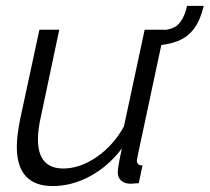

<svg xmlns="http://www.w3.org/2000/svg" viewBox="-20 -622 712 652"><path d="M527.8 -469.2 448.2 -96.2Q447.8 -92.3 446.3 -85.4Q444.8 -78.6 444.8 -77.1Q444.8 -60.1 463.9 -60.1L451.2 0Q424.3 2 422.9 2Q402.3 1.5 391.1 -9Q379.9 -19.5 379.9 -37.1Q379.9 -54.7 394 -118.2Q348.6 -57.6 286.4 -23.9Q224.1 9.8 159.2 9.8Q37.1 9.8 37.1 -124Q37.1 -159.7 47.9 -214.8L113.8 -521H181.2L119.1 -227.1Q108.9 -182.6 108.9 -148.9Q108.9 -49.8 194.8 -49.8Q251.5 -49.8 308.3 -88.9Q365.2 -127.9 400.9 -192.9L471.2 -521H539.1V-520Q572.8 -524.4 586.9 -541Q606.4 -562 615.2 -602.1H671.9Q663.6 -569.8 653.3 -548.3Q643.1 -526.9 624 -507.8Q592.3 -477.1 527.8 -469.2Z"/></svg>

Font: Rawline
Style: Italic
Weight: 400
Italic angle: -12°
Designer: Matt McInerney, Pablo Impallari, Rodrigo Fuenzalida
Foundry: Matt McInerney, Pablo Impallari, Rodrigo Fuenzalida
Version: Version 4.020;PS 004.020;hotconv 1.0.88;makeotf.lib2.5.64775